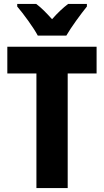

<svg xmlns="http://www.w3.org/2000/svg" viewBox="-20 -950 525 970"><path d="M171 -770H315C339 -812 389 -880 419 -917V-930H324C298 -910 273 -887 243 -853C214 -885 189 -911 163 -930H67V-917C98 -881 150 -810 171 -770ZM322 0V-579H468V-714H17V-579H164V0Z"/></svg>

Font: Noto Sans Khmer Condensed ExtraBold
Style: Regular
Weight: 800
Width: 3
Designer: Danh Hong and the Monotype Design Team
Foundry: Monotype Imaging Inc.
Version: Version 2.004